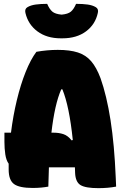

<svg xmlns="http://www.w3.org/2000/svg" viewBox="-20 -969 640 997"><path d="M231 0Q215 3 194.5 5Q174 7 150 7Q80 7 52.5 -13.5Q25 -34 25 -89Q25 -104 25 -119Q12 -137 7.5 -167.5Q3 -198 3 -232V-280H37Q48 -368 67.5 -449Q87 -530 113 -595Q139 -660 169 -700Q225 -710 280 -710Q343 -710 384.5 -696.5Q426 -683 453.5 -651Q481 -619 502 -563Q534 -473 554 -345Q574 -217 581 -47Q582 -35 582 -23.5Q582 -12 583 0Q562 4 539 6Q516 8 491 8Q424 8 398 -8Q372 -24 370 -71Q369 -86 369 -100H234Q232 -52 231 0ZM259 -280Q286 -280 309 -272.5Q332 -265 352 -240L358 -242Q340 -417 304 -505H298Q264 -428 247 -280ZM375 -949Q410 -949 435 -945.5Q460 -942 477 -932Q493 -923 488 -902Q475 -842 426.5 -806Q378 -770 304 -770H296Q223 -770 174.5 -806Q126 -842 112 -902Q107 -923 123 -932Q140 -942 165.5 -945.5Q191 -949 225 -949Q237 -921 252 -908.5Q267 -896 300 -893Q333 -896 348 -908.5Q363 -921 375 -949Z"/></svg>

Font: Recursive Mn Csl St XBk
Style: Regular
Weight: 1000
Monospace: yes
Version: Version 1.079;hotconv 1.0.112;makeotfexe 2.5.65598; ttfautoh